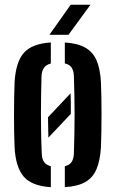

<svg xmlns="http://www.w3.org/2000/svg" viewBox="-20 -788 491 816"><path d="M185.5 -203Q185.5 -224.5 184.8 -246Q184 -267.5 184 -289.5L280 -391.5Q281 -369 281 -347.5Q281 -326 281 -304ZM42 -162Q41 -187 40.2 -222.2Q39.5 -257.5 39.5 -297Q39.5 -336.5 40.2 -373.5Q41 -410.5 42 -438.5Q47 -524.5 81.5 -563.5Q116 -602.5 196 -607.5V-518Q176 -513 166.8 -499.8Q157.5 -486.5 156.5 -465Q155.5 -430 154.8 -390Q154 -350 154 -307.5Q154 -265 154.8 -221.8Q155.5 -178.5 157.5 -135.5Q158 -113 167.2 -99.8Q176.5 -86.5 196 -81.5V7.5Q115 2.5 80.8 -37.5Q46.5 -77.5 42 -162ZM255.5 7.5V-81.5Q276 -86.5 284.5 -99.8Q293 -113 294 -134.5Q295.5 -179.5 296.2 -220.8Q297 -262 297 -301.8Q297 -341.5 296.2 -382Q295.5 -422.5 294 -466Q293 -488 284.2 -501Q275.5 -514 255.5 -518.5V-607.5Q310.5 -604 343 -585.2Q375.5 -566.5 390.8 -530.5Q406 -494.5 409 -438.5Q410 -412 410.8 -376.2Q411.5 -340.5 411.5 -301.8Q411.5 -263 410.8 -226.5Q410 -190 409 -162Q405.5 -105.5 390.2 -69.2Q375 -33 342.8 -14.5Q310.5 4 255.5 7.5ZM190 -640 280.5 -768H364.5L271 -640Z"/></svg>

Font: Big Shoulders Stencil Text Thin
Style: Bold
Weight: 700
Version: Version 2.001